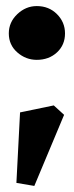

<svg xmlns="http://www.w3.org/2000/svg" viewBox="-20 -499 245 632"><path d="M93 113 34 103 46 -129 157 -152 191 -121ZM101 -302Q65 -302 37 -326.5Q9 -351 9 -389Q9 -426 37 -452.5Q65 -479 101 -479Q141 -479 167.5 -452.5Q194 -426 194 -389Q194 -351 167.5 -326.5Q141 -302 101 -302Z"/></svg>

Font: Manuale ExtraBold
Style: Regular
Weight: 800
Version: Version 1.002